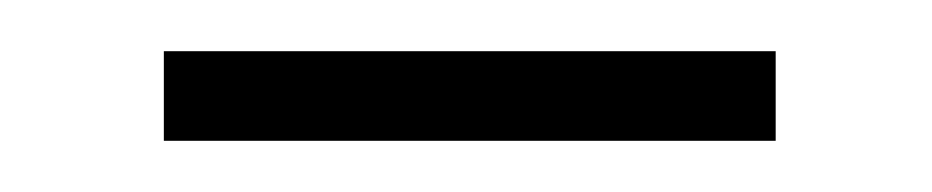

<svg xmlns="http://www.w3.org/2000/svg" viewBox="-20 -311 364 75"><path d="M44 -256V-291H283V-256Z"/></svg>

Font: Noto Sans HK Thin Thin
Style: Regular
Weight: 250
Version: Version 2.004-H2;hotconv 1.0.118;makeotfexe 2.5.65603